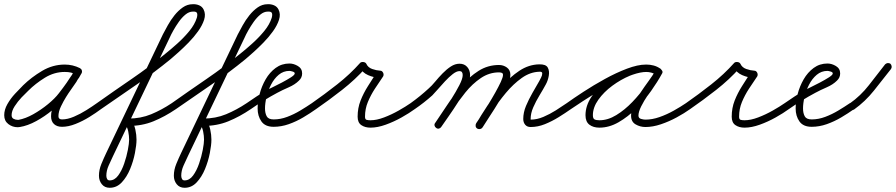

<svg xmlns="http://www.w3.org/2000/svg" viewBox="-24 -580 4246 910"><path d="M363 -233Q359 -226 352 -224Q345 -222 339 -225Q325 -233 312.5 -236Q300 -239 283 -239Q233 -239 188.5 -211.5Q144 -184 110 -150Q97 -138 78.5 -118.5Q60 -99 45.5 -76.5Q31 -54 31 -34Q31 -22 40 -17Q49 -12 60 -12Q62 -12 64 -12Q97 -18 133.5 -38.5Q170 -59 203 -86Q236 -113 255 -138Q276 -165 295 -192Q314 -219 331 -248Q335 -256 341.5 -257.5Q348 -259 354 -256Q360 -253 362.5 -246.5Q365 -240 362 -232Q356 -220 349 -209Q349 -209 349 -210Q349 -210 349 -210Q346 -205 343 -201Q340 -197 338 -192Q338 -192 338 -192Q338 -192 338 -192Q326 -174 313 -156Q300 -138 289 -120Q289 -120 289 -120Q289 -120 289 -120Q277 -101 265 -76Q253 -51 253 -29Q253 -14 270 -14Q296 -14 326.5 -27Q357 -40 385.5 -58Q414 -76 435 -91Q441 -95 448 -94Q455 -93 459 -87Q463 -81 462 -74Q461 -67 455 -63Q431 -45 399.5 -25.5Q368 -6 334 7.5Q300 21 270 21Q246 21 232 8Q218 -5 218 -29Q218 -56 231.5 -86Q245 -116 259 -138Q259 -138 259 -138Q259 -138 259 -138Q271 -157 283.5 -175Q296 -193 308 -212Q308 -212 308 -212Q308 -212 308 -212Q311 -216 313.5 -220Q316 -224 319 -228Q319 -228 319 -228Q319 -229 319 -229Q325 -238 330 -248Q334 -255 341 -256.5Q348 -258 354 -255Q360 -252 362.5 -245.5Q365 -239 361 -232Q344 -201 324.5 -172.5Q305 -144 283 -116Q260 -88 224 -58Q188 -28 147.5 -6Q107 16 70 22Q65 23 60 23Q35 23 15.5 8Q-4 -7 -4 -34Q-4 -60 11 -86.5Q26 -113 47.5 -136Q69 -159 86 -176Q125 -214 175.5 -244Q226 -274 283 -274Q321 -274 355 -257Q362 -253 364 -246Q366 -239 363 -233Z M455 -63Q449 -59 442 -60Q435 -61 431 -67Q427 -73 428 -80Q429 -87 435 -91Q517 -149 601 -206.5Q685 -264 763 -328Q788 -348 818 -375Q848 -402 873.5 -433Q899 -464 909 -496Q913 -511 909.5 -518.5Q906 -526 890 -525Q872 -525 855 -511Q838 -497 823.5 -476.5Q809 -456 797.5 -435.5Q786 -415 780 -401Q780 -401 780 -401Q780 -401 780 -401Q713 -261 646 -121Q579 19 512 159Q502 180 491 204.5Q480 229 480 253Q480 261 483.5 268Q487 275 496 275Q519 275 536 252Q553 229 564.5 195.5Q576 162 582 130.5Q588 99 588 82Q588 64 584 44Q580 24 570 9Q565 1 570 -8Q575 -18 584 -18Q643 -18 692.5 -38.5Q742 -59 790 -91Q796 -96 803 -94.5Q810 -93 814 -87Q819 -81 817.5 -74Q816 -67 810 -63Q757 -27 703 -5Q649 17 584 17Q580 17 580.5 11Q581 5 584 -1Q588 -7 592 -11Q596 -15 599 -11Q612 9 617.5 34Q623 59 623 82Q623 107 615.5 145.5Q608 184 592.5 221.5Q577 259 553 284.5Q529 310 496 310Q472 310 458.5 293Q445 276 445 253Q445 225 456.5 197Q468 169 480 144Q547 4 614 -136.5Q681 -277 748 -417Q748 -417 748 -417Q748 -417 748 -417Q758 -436 771.5 -460.5Q785 -485 803 -507.5Q821 -530 842.5 -545Q864 -560 889 -560Q905 -561 919.5 -555Q934 -549 941 -535Q952 -513 943.5 -486.5Q935 -460 915 -432Q895 -404 869.5 -378Q844 -352 821 -331.5Q798 -311 785 -300Q707 -236 622.5 -178.5Q538 -121 455 -63Q455 -63 455 -63Q455 -63 455 -63Z M810 -63Q804 -59 797 -60Q790 -61 786 -67Q782 -73 783 -80Q784 -87 790 -91Q872 -149 956 -206.5Q1040 -264 1118 -328Q1143 -348 1173 -375Q1203 -402 1228.5 -433Q1254 -464 1264 -496Q1268 -511 1264.5 -518.5Q1261 -526 1245 -525Q1227 -525 1210 -511Q1193 -497 1178.5 -476.5Q1164 -456 1152.5 -435.5Q1141 -415 1135 -401Q1135 -401 1135 -401Q1135 -401 1135 -401Q1068 -261 1001 -121Q934 19 867 159Q857 180 846 204.5Q835 229 835 253Q835 261 838.5 268Q842 275 851 275Q874 275 891 252Q908 229 919.5 195.5Q931 162 937 130.5Q943 99 943 82Q943 64 939 44Q935 24 925 9Q920 1 925 -8Q930 -18 939 -18Q998 -18 1047.5 -38.5Q1097 -59 1145 -91Q1151 -96 1158 -94.5Q1165 -93 1169 -87Q1174 -81 1172.5 -74Q1171 -67 1165 -63Q1112 -27 1058 -5Q1004 17 939 17Q935 17 935.5 11Q936 5 939 -1Q943 -7 947 -11Q951 -15 954 -11Q967 9 972.5 34Q978 59 978 82Q978 107 970.5 145.5Q963 184 947.5 221.5Q932 259 908 284.5Q884 310 851 310Q827 310 813.5 293Q800 276 800 253Q800 225 811.5 197Q823 169 835 144Q902 4 969 -136.5Q1036 -277 1103 -417Q1103 -417 1103 -417Q1103 -417 1103 -417Q1113 -436 1126.5 -460.5Q1140 -485 1158 -507.5Q1176 -530 1197.5 -545Q1219 -560 1244 -560Q1260 -561 1274.5 -555Q1289 -549 1296 -535Q1307 -513 1298.5 -486.5Q1290 -460 1270 -432Q1250 -404 1224.5 -378Q1199 -352 1176 -331.5Q1153 -311 1140 -300Q1062 -236 977.5 -178.5Q893 -121 810 -63Q810 -63 810 -63Q810 -63 810 -63Z M1165 -63Q1159 -59 1152 -60Q1145 -61 1141 -67Q1137 -73 1138 -80Q1139 -87 1145 -91Q1168 -107 1191.5 -122.5Q1215 -138 1240 -152Q1246 -156 1267 -166Q1288 -176 1312.5 -189Q1337 -202 1355 -213.5Q1373 -225 1373 -232Q1373 -238 1362.5 -241Q1352 -244 1348 -244Q1319 -244 1297 -225.5Q1275 -207 1260.5 -178.5Q1246 -150 1239 -120Q1232 -90 1232 -66Q1232 -44 1240 -29Q1248 -14 1273 -14Q1305 -14 1337 -26Q1369 -38 1399 -56Q1429 -74 1454 -91Q1460 -95 1467 -94Q1474 -93 1478 -87Q1482 -81 1481 -74Q1480 -67 1474 -63Q1446 -43 1413 -23.5Q1380 -4 1344.5 8.5Q1309 21 1273 21Q1233 21 1215 -4.5Q1197 -30 1197 -66Q1197 -97 1206.5 -134Q1216 -171 1235 -204Q1254 -237 1282.5 -258Q1311 -279 1348 -279Q1368 -279 1388 -267Q1408 -255 1408 -232Q1408 -212 1393 -198Q1374 -179 1344 -166Q1314 -153 1290 -140Q1258 -123 1226.5 -103.5Q1195 -84 1165 -63Q1165 -63 1165 -63Q1165 -63 1165 -63Z M1474 -63Q1468 -58 1461 -59.5Q1454 -61 1450 -67Q1445 -73 1446.5 -80Q1448 -87 1454 -91Q1513 -132 1574 -180Q1635 -228 1683 -282Q1688 -287 1698 -286Q1708 -285 1712 -278Q1720 -260 1740 -253Q1760 -246 1778 -245Q1787 -245 1792 -235Q1796 -226 1792 -218Q1772 -189 1752.5 -159Q1733 -129 1719.5 -96.5Q1706 -64 1706 -27Q1706 -14 1713.5 -12Q1721 -10 1732 -10Q1761 -10 1796.5 -23.5Q1832 -37 1865.5 -56Q1899 -75 1922 -91Q1922 -91 1922 -91Q1922 -91 1922 -91Q1928 -95 1935 -94Q1942 -93 1946 -87Q1950 -81 1949 -74Q1948 -67 1942 -63Q1916 -44 1879.5 -23.5Q1843 -3 1804 11Q1765 25 1732 25Q1706 25 1688.5 13Q1671 1 1671 -27Q1671 -68 1685 -103.5Q1699 -139 1720 -172Q1741 -205 1762 -238Q1765 -241 1769 -237.5Q1773 -234 1776 -228Q1779 -221 1779.5 -215.5Q1780 -210 1776 -211Q1748 -212 1720.5 -224Q1693 -236 1680 -262Q1679 -266 1684 -267Q1689 -268 1696 -267Q1702 -266 1707 -263.5Q1712 -261 1709 -258Q1660 -203 1597.5 -154Q1535 -105 1474 -63Q1474 -63 1474 -63Q1474 -63 1474 -63Z M1918 -67Q1913 -73 1914.5 -80Q1916 -87 1922 -91Q1968 -124 2008 -161Q2022 -173 2038.5 -193Q2055 -213 2074 -232.5Q2093 -252 2113 -265Q2133 -278 2154 -278Q2177 -278 2190.5 -262.5Q2204 -247 2204 -224Q2204 -202 2188 -168.5Q2172 -135 2148.5 -98Q2125 -61 2102.5 -29Q2080 3 2067 22Q2067 22 2067 22Q2067 22 2067 22Q2063 28 2056 29.5Q2049 31 2043 26Q2037 22 2035.5 15Q2034 8 2039 2Q2049 -13 2070.5 -43.5Q2092 -74 2114.5 -109.5Q2137 -145 2153 -176Q2169 -207 2169 -224Q2169 -243 2154 -243Q2140 -243 2122 -229Q2104 -215 2085 -194.5Q2066 -174 2050 -155.5Q2034 -137 2025 -128Q1986 -93 1942 -63Q1936 -58 1929 -59.5Q1922 -61 1918 -67ZM2067 22Q2063 28 2056 29.5Q2049 31 2043 26Q2037 22 2035.5 15Q2034 8 2039 2Q2065 -36 2096 -83Q2127 -130 2163.5 -173Q2200 -216 2244 -244Q2288 -272 2341 -272Q2362 -272 2378.5 -260Q2395 -248 2395 -225Q2395 -205 2379.5 -171Q2364 -137 2341.5 -99.5Q2319 -62 2297 -29Q2275 4 2263 24Q2259 30 2252 31.5Q2245 33 2238 29Q2232 25 2230.5 18Q2229 11 2233 4Q2241 -7 2256 -30.5Q2271 -54 2289 -83Q2307 -112 2323 -140.5Q2339 -169 2349.5 -191.5Q2360 -214 2360 -225Q2360 -233 2353.5 -235Q2347 -237 2341 -237Q2295 -237 2255 -210Q2215 -183 2181.5 -141.5Q2148 -100 2119.5 -56Q2091 -12 2067 22Q2067 22 2067 22Q2067 22 2067 22ZM2239 30Q2232 26 2230.5 19Q2229 12 2233 6Q2255 -32 2286 -79Q2317 -126 2355 -170.5Q2393 -215 2437.5 -244.5Q2482 -274 2531 -275Q2563 -276 2572 -260Q2581 -244 2577 -221Q2573 -198 2563 -180Q2550 -156 2533 -128Q2516 -100 2503.5 -71.5Q2491 -43 2491 -16Q2491 -13 2491 -13Q2521 -13 2551.5 -26Q2582 -39 2610.5 -57Q2639 -75 2662 -91Q2668 -96 2675 -94.5Q2682 -93 2686 -87Q2691 -81 2689.5 -74Q2688 -67 2682 -63Q2655 -44 2623.5 -24.5Q2592 -5 2558.5 8.5Q2525 22 2491 22Q2474 22 2465 11Q2456 0 2456 -16Q2456 -47 2469 -78Q2482 -109 2499.5 -139.5Q2517 -170 2532 -196Q2535 -202 2540.5 -212.5Q2546 -223 2546 -232Q2546 -241 2533 -240Q2489 -239 2449 -210.5Q2409 -182 2373.5 -139.5Q2338 -97 2310 -53Q2282 -9 2263 24Q2259 30 2252 31.5Q2245 33 2239 30Z M2658 -67Q2654 -73 2655 -80Q2656 -87 2662 -91Q2694 -114 2741.5 -145Q2789 -176 2842.5 -205.5Q2896 -235 2947.5 -254.5Q2999 -274 3040 -274Q3057 -274 3074 -269.5Q3091 -265 3105 -255Q3112 -250 3112.5 -243.5Q3113 -237 3110 -232Q3106 -226 3099.5 -224Q3093 -222 3086 -226Q3064 -239 3038 -239Q3004 -239 2961 -221Q2918 -203 2878 -173.5Q2838 -144 2812 -107.5Q2786 -71 2786 -34Q2786 -18 2794 -14Q2802 -10 2817 -10Q2857 -10 2897 -34.5Q2937 -59 2973 -96.5Q3009 -134 3037 -174.5Q3065 -215 3083 -246Q3087 -254 3094 -255Q3101 -256 3106 -253Q3112 -250 3115 -243.5Q3118 -237 3113 -230Q3103 -211 3084.5 -184.5Q3066 -158 3047 -130Q3028 -102 3015 -76Q3002 -50 3002 -32Q3002 -20 3014 -16.5Q3026 -13 3035 -13Q3067 -13 3101.5 -25Q3136 -37 3169 -55.5Q3202 -74 3227 -91Q3233 -95 3240 -94Q3247 -93 3251 -87Q3255 -81 3254 -74Q3253 -67 3247 -63Q3219 -43 3183 -23.5Q3147 -4 3108.5 9Q3070 22 3035 22Q3010 22 2988.5 9.5Q2967 -3 2967 -32Q2967 -57 2980 -85Q2993 -113 3012 -141.5Q3031 -170 3050.5 -196.5Q3070 -223 3083 -246Q3087 -254 3094 -255.5Q3101 -257 3106 -253Q3112 -250 3115 -243.5Q3118 -237 3113 -230Q3093 -193 3062 -149Q3031 -105 2991.5 -65.5Q2952 -26 2907.5 -0.5Q2863 25 2817 25Q2788 25 2769.5 11Q2751 -3 2751 -34Q2751 -79 2779.5 -121.5Q2808 -164 2852.5 -198.5Q2897 -233 2947 -253.5Q2997 -274 3038 -274Q3074 -274 3104 -256Q3111 -252 3111.5 -245Q3112 -238 3108 -232Q3105 -227 3098.5 -224.5Q3092 -222 3085 -227Q3075 -234 3063 -236.5Q3051 -239 3040 -239Q3012 -239 2974.5 -226Q2937 -213 2895.5 -192Q2854 -171 2813.5 -147Q2773 -123 2738.5 -100.5Q2704 -78 2682 -63Q2676 -59 2669 -60Q2662 -61 2658 -67Z M3247 -63Q3241 -58 3234 -59.5Q3227 -61 3223 -67Q3218 -73 3219.5 -80Q3221 -87 3227 -91Q3286 -132 3347 -180Q3408 -228 3456 -282Q3461 -287 3471 -286Q3481 -285 3485 -278Q3493 -260 3513 -253Q3533 -246 3551 -245Q3560 -245 3565 -235Q3569 -226 3565 -218Q3545 -189 3525.5 -159Q3506 -129 3492.5 -96.5Q3479 -64 3479 -27Q3479 -14 3486.5 -12Q3494 -10 3505 -10Q3534 -10 3569.5 -23.5Q3605 -37 3638.5 -56Q3672 -75 3695 -91Q3695 -91 3695 -91Q3695 -91 3695 -91Q3701 -95 3708 -94Q3715 -93 3719 -87Q3723 -81 3722 -74Q3721 -67 3715 -63Q3689 -44 3652.5 -23.5Q3616 -3 3577 11Q3538 25 3505 25Q3479 25 3461.5 13Q3444 1 3444 -27Q3444 -68 3458 -103.5Q3472 -139 3493 -172Q3514 -205 3535 -238Q3538 -241 3542 -237.5Q3546 -234 3549 -228Q3552 -221 3552.5 -215.5Q3553 -210 3549 -211Q3521 -212 3493.5 -224Q3466 -236 3453 -262Q3452 -266 3457 -267Q3462 -268 3469 -267Q3475 -266 3480 -263.5Q3485 -261 3482 -258Q3433 -203 3370.5 -154Q3308 -105 3247 -63Q3247 -63 3247 -63Q3247 -63 3247 -63Z M3715 -63Q3709 -59 3702 -60Q3695 -61 3691 -67Q3687 -73 3688 -80Q3689 -87 3695 -91Q3718 -107 3741.5 -122.5Q3765 -138 3790 -152Q3796 -156 3817 -166Q3838 -176 3862.5 -189Q3887 -202 3905 -213.5Q3923 -225 3923 -232Q3923 -238 3912.5 -241Q3902 -244 3898 -244Q3869 -244 3847 -225.5Q3825 -207 3810.5 -178.5Q3796 -150 3789 -120Q3782 -90 3782 -66Q3782 -44 3790 -29Q3798 -14 3823 -14Q3855 -14 3887 -26Q3919 -38 3949 -56Q3979 -74 4004 -91Q4010 -95 4017 -94Q4024 -93 4028 -87Q4032 -81 4031 -74Q4030 -67 4024 -63Q3996 -43 3963 -23.5Q3930 -4 3894.5 8.5Q3859 21 3823 21Q3783 21 3765 -4.5Q3747 -30 3747 -66Q3747 -97 3756.5 -134Q3766 -171 3785 -204Q3804 -237 3832.5 -258Q3861 -279 3898 -279Q3918 -279 3938 -267Q3958 -255 3958 -232Q3958 -212 3943 -198Q3924 -179 3894 -166Q3864 -153 3840 -140Q3808 -123 3776.5 -103.5Q3745 -84 3715 -63Q3715 -63 3715 -63Q3715 -63 3715 -63Z M4024 -61Q4018 -57 4011 -58.5Q4004 -60 4000 -66Q3996 -71 3997 -78.5Q3998 -86 4004 -90Q4055 -126 4094 -176Q4133 -226 4171 -275Q4171 -275 4171 -275Q4171 -275 4171 -275Q4176 -280 4183 -281Q4190 -282 4196 -278Q4201 -273 4202 -266Q4203 -259 4199 -253Q4159 -202 4118 -150.5Q4077 -99 4024 -61Q4024 -61 4024 -61Q4024 -61 4024 -61Z"/></svg>

Font: FRB American Cursive
Style: Italic
Weight: 400
Italic angle: -25°
Version: Version 2.0;Modular Font Editor K font №1